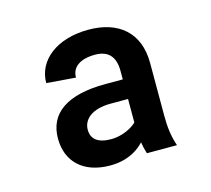

<svg xmlns="http://www.w3.org/2000/svg" viewBox="-66 -799 590 538"><g transform="rotate(-15 228.5 -530.0)"><path d="M288.4 -420.5C288.4 -394.5 293 -367.5 300.1 -344.8H387.4C377.1 -374.3 374.3 -403.1 374.3 -433.2V-586.6C374.3 -676.1 317.5 -721.6 231.2 -721.6C138.8 -721.6 78.5 -673.3 78.5 -607.6L163 -600.9C163 -632.1 188.6 -649.1 231.2 -649.1C269.9 -649.1 288.4 -627.5 288.4 -586.6ZM238.6 -562.1C125.4 -562.1 70 -521.3 70 -448.9C70 -382.1 114.3 -338.1 192.8 -338.1C259.9 -338.1 297.2 -376.1 311.4 -407.3L302.9 -464.5C302.9 -436.8 255.7 -408.4 214.1 -408.7C174.4 -408.7 157 -424.7 157 -451.3C157 -479.8 181.8 -505.3 238.6 -505.3H310V-562.1Z"/></g></svg>

Font: Inter 465
Style: Regular
Weight: 400
Designer: Rasmus Andersson
Foundry: rsms
Version: Version 3.019;Glyphs 3.1.2 (3151)